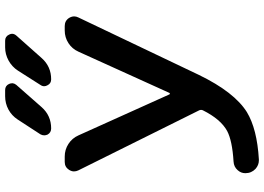

<svg xmlns="http://www.w3.org/2000/svg" viewBox="-158 -863 1009 733"><g transform="rotate(-90 346.5 -496.5)"><path d="M115.2 -753.9Q141.6 -753.9 163.6 -739.7Q185.5 -725.6 196.3 -701.2L352.5 -354.5Q353.5 -352.5 355.5 -352.5Q357.4 -352.5 358.4 -354.5L515.6 -701.2Q526.4 -725.6 548.3 -739.7Q570.3 -753.9 596.7 -753.9H613.3Q633.8 -753.9 644.5 -737.3Q650.4 -727.5 650.4 -717.8Q650.4 -710 646.5 -702.1L426.8 -241.2Q361.3 -106.4 285.2 -58.6Q220.7 -19.5 104.5 -12.7Q102.5 -12.7 100.6 -12.7Q83 -12.7 68.4 -25.4Q51.8 -41 51.8 -64.5Q51.8 -81.1 63.5 -93.8Q76.2 -108.4 96.7 -109.4Q175.8 -114.3 212.9 -133.8Q257.8 -158.2 292 -226.6Q294.9 -233.4 292 -240.2L62.5 -702.1Q58.6 -710 58.6 -718.8Q58.6 -727.5 64.5 -737.3Q75.2 -753.9 94.7 -753.9ZM256.8 -933.6Q271.5 -956.1 294.9 -968.8Q318.4 -981.4 345.7 -981.4H369.1Q385.7 -981.4 392.6 -966.3Q399.4 -951.2 388.7 -938.5L303.7 -841.8Q271.5 -805.7 222.7 -805.7Q207 -805.7 199.2 -819.3Q196.3 -826.2 196.3 -832Q196.3 -839.8 200.2 -846.7ZM443.4 -932.6Q458 -955.1 481.9 -968.3Q505.9 -981.4 532.2 -981.4H557.6Q574.2 -981.4 581.1 -965.8Q584 -960 584 -955.1Q584 -946.3 577.1 -938.5L491.2 -841.8Q459 -805.7 410.2 -805.7Q394.5 -805.7 387.7 -819.3Q383.8 -826.2 383.8 -832Q383.8 -839.8 388.7 -846.7Z"/></g></svg>

Font: Gen Jyuu Gothic P Medium
Style: Regular
Weight: 500
Designer: [Source Han Sans]
Ryoko NISHIZUKA  (kana & ideographs); Paul D. Hunt (Latin, Greek & Cyrillic); Wenlong ZHANG  (bopomofo
Version: Version 1.002.20150607